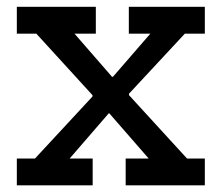

<svg xmlns="http://www.w3.org/2000/svg" viewBox="-20 -556 664 576"><path d="M534.5 -455 335.5 -241 367 -317.5V-228.5L335.5 -305L541 -80.5H594.5V0H357V-80.5H426L280.5 -247.5L349.5 -216H262.5L333.5 -247.5L189 -80.5H258V0H30.5V-80.5H85L289 -300.5L257.5 -223.5V-313L289 -236L89 -455H30.5V-535.5H267.5V-455H203.5L344 -293.5L275 -325.5H362L291 -293.5L431 -455H366.5V-535.5H594.5V-455Z"/></svg>

Font: Hepta Slab Medium
Style: Regular
Weight: 500
Designer: Michael LaGattuta
Foundry: Michael LaGattuta
Version: Version 1.102